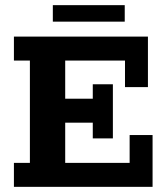

<svg xmlns="http://www.w3.org/2000/svg" viewBox="-20 -725 643 745"><path d="M34 0V-93H96V-490H34V-583H554V-387H465V-490H233V-342H340V-398H418V-188H340V-249H233V-93H483V-201H572V0ZM185 -641V-705H464V-641Z"/></svg>

Font: Rokkitt SemiBold
Style: Bold
Weight: 700
Version: Version 3.103